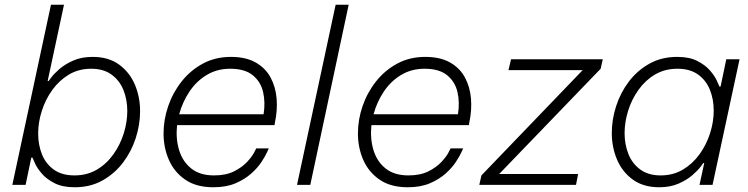

<svg xmlns="http://www.w3.org/2000/svg" viewBox="-20 -780 3154 810"><path d="M295 10Q244 10 210.5 -7Q177 -24 157 -47Q137 -70 128 -90Q119 -110 117 -115H112L88 0H32L195 -760H250L181 -438H185Q185 -438 196.5 -453.5Q208 -469 231 -489Q254 -509 289 -524.5Q324 -540 371 -540Q438 -540 482.5 -507.5Q527 -475 549 -423Q571 -371 571 -311Q571 -254 552.5 -197Q534 -140 498.5 -93.5Q463 -47 412 -18.5Q361 10 295 10ZM294 -40Q347 -40 388 -64Q429 -88 458 -128.5Q487 -169 502 -217Q517 -265 517 -312Q517 -359 501 -399.5Q485 -440 451 -465Q417 -490 365 -490Q312 -490 271 -465.5Q230 -441 201 -401Q172 -361 156.5 -312.5Q141 -264 141 -217Q141 -169 157 -129Q173 -89 207 -64.5Q241 -40 294 -40Z M880 10Q808 10 761.5 -22Q715 -54 692.5 -105.5Q670 -157 670 -217Q670 -275 689.5 -332Q709 -389 746 -436Q783 -483 835.5 -511.5Q888 -540 954 -540Q1017 -540 1058.5 -516.5Q1100 -493 1121.5 -453Q1143 -413 1147 -364Q1151 -315 1140 -264L1138 -252H727Q721 -195 735.5 -147Q750 -99 786.5 -69.5Q823 -40 883 -40Q933 -40 967 -57Q1001 -74 1022 -96.5Q1043 -119 1052 -136.5Q1061 -154 1061 -154H1114Q1114 -154 1106.5 -137.5Q1099 -121 1083 -96.5Q1067 -72 1039.5 -47.5Q1012 -23 973 -6.5Q934 10 880 10ZM736 -298H1092Q1100 -348 1090 -391.5Q1080 -435 1046.5 -462.5Q1013 -490 951 -490Q896 -490 852.5 -464Q809 -438 779.5 -394Q750 -350 736 -298Z M1233 0 1396 -760H1451L1289 0Z M1700 10Q1628 10 1581.5 -22Q1535 -54 1512.5 -105.5Q1490 -157 1490 -217Q1490 -275 1509.5 -332Q1529 -389 1566 -436Q1603 -483 1655.5 -511.5Q1708 -540 1774 -540Q1837 -540 1878.5 -516.5Q1920 -493 1941.5 -453Q1963 -413 1967 -364Q1971 -315 1960 -264L1958 -252H1547Q1541 -195 1555.5 -147Q1570 -99 1606.5 -69.5Q1643 -40 1703 -40Q1753 -40 1787 -57Q1821 -74 1842 -96.5Q1863 -119 1872 -136.5Q1881 -154 1881 -154H1934Q1934 -154 1926.5 -137.5Q1919 -121 1903 -96.5Q1887 -72 1859.5 -47.5Q1832 -23 1793 -6.5Q1754 10 1700 10ZM1556 -298H1912Q1920 -348 1910 -391.5Q1900 -435 1866.5 -462.5Q1833 -490 1771 -490Q1716 -490 1672.5 -464Q1629 -438 1599.5 -394Q1570 -350 1556 -298Z M2002 0 2011 -40 2438 -484H2125L2136 -530H2523L2514 -490L2086 -46H2419L2410 0Z M2837 -540Q2888 -540 2921.5 -523Q2955 -506 2975 -483Q2995 -460 3004 -440Q3013 -420 3015 -415H3020L3044 -530H3100L2986 0H2931L2951 -92H2947Q2947 -92 2935.5 -76.5Q2924 -61 2901 -41Q2878 -21 2843 -5.5Q2808 10 2761 10Q2694 10 2649.5 -22.5Q2605 -55 2583 -107Q2561 -159 2561 -219Q2561 -276 2579.5 -333Q2598 -390 2633.5 -436.5Q2669 -483 2720 -511.5Q2771 -540 2837 -540ZM2838 -490Q2785 -490 2744 -466Q2703 -442 2674 -401.5Q2645 -361 2630 -313Q2615 -265 2615 -218Q2615 -171 2631 -130.5Q2647 -90 2681 -65Q2715 -40 2767 -40Q2820 -40 2861 -64.5Q2902 -89 2931 -129Q2960 -169 2975.5 -217.5Q2991 -266 2991 -313Q2991 -361 2975 -401Q2959 -441 2925 -465.5Q2891 -490 2838 -490Z"/></svg>

Font: Be Vietnam Pro ExtraLight
Style: Italic
Weight: 200
Italic angle: -12°
Designer: Lam Bao, Tony Le, Vietanh Nguyen
Foundry: Yellow Type Foundry
Version: Version 1.002; ttfautohint (v1.8.3)